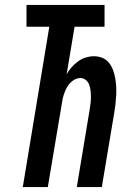

<svg xmlns="http://www.w3.org/2000/svg" viewBox="-20 -755 540 775"><path d="M72 0 179 -647H87V-735H402V-647H281L249 -455Q257 -470 269 -483.5Q281 -497 295.5 -507.5Q310 -518 326.5 -523Q343 -528 359 -528Q377 -528 393 -521.5Q409 -515 419.5 -502Q430 -489 436 -473Q442 -457 445 -440Q448 -423 449 -405.5Q450 -388 449 -370Q448 -352 446 -334Q444 -316 441 -299L391 0H290L342 -313Q344 -326 345.5 -338.5Q347 -351 347 -364Q347 -377 345.5 -389.5Q344 -402 340 -413Q336 -424 326.5 -432Q317 -440 305 -440Q288 -440 273.5 -429Q259 -418 250.5 -403Q242 -388 237 -371.5Q232 -355 230 -339L173 0Z"/></svg>

Font: Iosevka SS04 Semibold Oblique
Style: Regular
Weight: 600
Italic angle: -9°
Monospace: yes
Designer: Belleve Invis
Foundry: Belleve Invis
Version: Version 19.0.0; ttfautohint (v1.8.4)